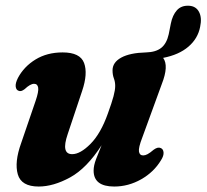

<svg xmlns="http://www.w3.org/2000/svg" viewBox="-20 -654 737 685"><path d="M553 -126Q562.5 -122.5 563.5 -110.2Q564.5 -98 554.5 -82.5Q529 -40 483.5 -14.2Q438 11.5 387.5 11.5Q314 11.5 314 -45.5Q314 -63.5 322.8 -86.5Q331.5 -109.5 342.5 -136Q289.5 -53.5 230 -21Q170.5 11.5 118 11.5Q56 11.5 43.5 -32Q31 -75.5 55.5 -143.5L107 -294Q118.5 -327.5 116.2 -341.2Q114 -355 101.5 -355Q88 -355 68 -336Q54.5 -325.5 45.5 -330.5Q37.5 -333.5 36 -345.2Q34.5 -357 44 -376Q65.5 -416.5 106.8 -441.8Q148 -467 203.5 -467Q266 -467 280 -429.2Q294 -391.5 273 -329.5L221.5 -175.5Q197 -104 237.5 -104Q266.5 -104 303 -140.8Q339.5 -177.5 365 -249.5Q379 -288 385 -310.5Q391 -333 391 -347.5Q391 -362 386.2 -374.5Q381.5 -387 381.5 -403Q381.5 -431.5 412.5 -448.5Q443.5 -465.5 501 -467H501.5Q536 -468 555.2 -483.2Q574.5 -498.5 582 -532L589.5 -570Q595.5 -600 611.2 -617.5Q627 -635 654.5 -633.5Q679.5 -632 690.2 -611.2Q701 -590.5 694 -558Q686 -516.5 652.2 -487.5Q618.5 -458.5 562 -447.5Q583 -419.5 557 -353.5L487.5 -163Q473.5 -127 475.8 -113.2Q478 -99.5 491 -99.5Q498 -99.5 506.5 -104Q515 -108.5 528.5 -120Q543 -130.5 553 -126Z"/></svg>

Font: Fraunces 72pt S050
Style: Bold Italic
Weight: 700
Italic angle: -16°
Version: Version 1.000; ttfautohint (v1.8.3)